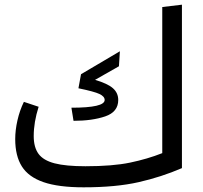

<svg xmlns="http://www.w3.org/2000/svg" viewBox="-20 -786 867 820"><path d="M757 -766V-68Q669 -30 572 -8Q475 14 337 14Q230 14 166 -8Q102 -30 73.5 -75Q45 -120 45 -192Q45 -230 54.5 -272Q64 -314 82 -351L145 -330Q124 -264 124 -205Q124 -157 144.5 -129Q165 -101 213 -88.5Q261 -76 345 -76Q461 -76 535.5 -91.5Q610 -107 673 -132V-756ZM427 -359Q427 -374 405 -384.5Q383 -395 315 -409L326 -469L492 -567L488 -503L386 -445Q440 -429 462.5 -409Q485 -389 485 -359Q485 -308 429.5 -289Q374 -270 294 -270L285 -326Q427 -326 427 -359Z"/></svg>

Font: Fira GO
Style: Regular
Weight: 400
Designer: Carrois Corporate
Foundry: Carrois Corporate GbR
Version: Version 0.300